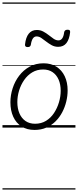

<svg xmlns="http://www.w3.org/2000/svg" viewBox="-20 -1030 629 1550"><path d="M259 19Q198 19 154 -9Q110 -37 87 -87.5Q64 -138 64 -204Q64 -261 82 -317Q100 -373 134.5 -418.5Q169 -464 218.5 -491.5Q268 -519 332 -519Q392 -519 435.5 -491.5Q479 -464 502.5 -414.5Q526 -365 526 -300Q526 -256 515 -210.5Q504 -165 482.5 -124Q461 -83 429 -51Q397 -19 354.5 0Q312 19 259 19ZM263 -31Q313 -31 351.5 -54.5Q390 -78 416 -117.5Q442 -157 456 -204Q470 -251 470 -297Q470 -349 453 -387.5Q436 -426 404.5 -447.5Q373 -469 328 -469Q279 -469 240.5 -446Q202 -423 175 -384Q148 -345 134 -298.5Q120 -252 120 -206Q120 -154 137 -114.5Q154 -75 186 -53Q218 -31 263 -31ZM203 -650Q180 -650 182 -671Q188 -728 212 -758Q236 -788 277 -788Q306 -788 330 -775Q354 -762 374 -746Q394 -730 413 -717Q432 -704 452 -704Q471 -704 482.5 -720.5Q494 -737 498 -770Q502 -790 525 -790Q538 -790 542.5 -785.5Q547 -781 546 -769Q540 -713 516.5 -682.5Q493 -652 450 -652Q421 -652 397.5 -665Q374 -678 353.5 -694Q333 -710 314 -723Q295 -736 275 -736Q257 -736 245.5 -719.5Q234 -703 229 -669Q227 -659 221 -654.5Q215 -650 203 -650ZM0 490H589V500H0ZM0 -20H589V0H0ZM0 -505H589V-500H0ZM0 -1010H589V-1000H0Z"/></svg>

Font: Playwrite ZA Guides
Style: Regular
Weight: 400
Designer: Veronika Burian, José Scaglione
Foundry: TypeTogether
Version: Version 1.003